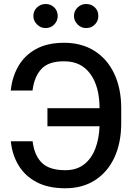

<svg xmlns="http://www.w3.org/2000/svg" viewBox="-20 -957 678 986"><path d="M35.6 -231.4H147.5Q156.2 -159.2 194.8 -121.1Q233.4 -83 315.4 -83Q373 -83 411.4 -112.5Q449.7 -142.1 469.2 -193.1Q488.8 -244.1 491.2 -308.6H223.6V-401.4H491.2Q491.2 -512.2 443.8 -577.4Q396.5 -642.6 309.1 -642.1Q229.5 -642.6 192.6 -602.8Q155.8 -563 147 -492.2H35.2Q42.5 -562.5 74.7 -617.9Q106.9 -673.3 165.3 -705.3Q223.6 -737.3 309.1 -737.3Q399.4 -737.3 465.3 -695.6Q531.2 -653.8 566.9 -578.1Q602.5 -502.4 602.5 -400.9V-325.2Q602.5 -223.1 567.4 -147.9Q532.2 -72.8 467.8 -31.5Q403.3 9.8 315.4 9.8Q227.5 9.8 168 -21.7Q108.4 -53.2 75.4 -107.7Q42.5 -162.1 35.6 -231.4ZM214.4 -813Q189 -812.5 170.2 -831.3Q151.4 -850.1 151.4 -874.5Q151.4 -901.4 170.2 -918.9Q189 -936.5 214.4 -936.5Q240.7 -936.5 258.5 -918.9Q276.4 -901.4 276.4 -874.5Q276.4 -850.1 258.5 -831.3Q240.7 -812.5 214.4 -813ZM422.4 -813Q397.5 -812.5 378.7 -831.3Q359.9 -850.1 359.9 -874.5Q359.9 -901.4 378.7 -918.9Q397.5 -936.5 422.4 -936.5Q449.2 -936.5 467.3 -918.9Q485.4 -901.4 484.9 -874.5Q485.4 -850.1 467.3 -831.3Q449.2 -812.5 422.4 -813Z"/></svg>

Font: Inter Tight Medium
Style: Regular
Weight: 500
Designer: Rasmus Andersson
Foundry: rsms
Version: Version 3.004; ttfautohint (v1.8.4.7-5d5b)